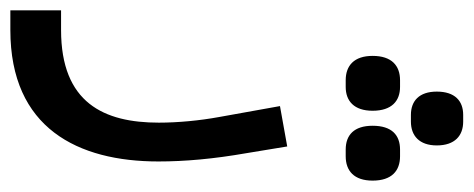

<svg xmlns="http://www.w3.org/2000/svg" viewBox="-352 -383 915 371"><g transform="rotate(90 105.5 -197.5)"><path d="M209 -408H222C250 -408 269 -424 269 -460C269 -497 250 -513 222 -513H209C181 -513 163 -497 163 -460C163 -424 181 -408 209 -408ZM75 -408H88C115 -408 134 -424 134 -460C134 -497 115 -513 88 -513H75C47 -513 28 -497 28 -460C28 -424 47 -408 75 -408ZM142 -534H155C182 -534 201 -550 201 -584C201 -619 182 -635 155 -635H142C115 -635 97 -619 97 -584C97 -550 115 -534 142 -534ZM-60 240H-22C168 240 232 109 232 -46C232 -98 227 -153 216 -216L203 -295L125 -281L146 -164C153 -126 157 -84 157 -47C157 59 119 142 -22 142H-60Z"/></g></svg>

Font: IBM Plex Arabic Text
Style: Regular
Weight: 450
Designer: Mike Abbink, Paul van der Laan, Pieter van Rosmalen, Wael Morcos, Khajak Apelian
Foundry: Bold Monday
Version: Version 1.0